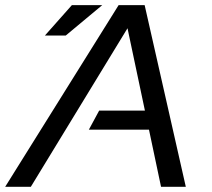

<svg xmlns="http://www.w3.org/2000/svg" viewBox="-77 -718 816 738"><path d="M199.2 -698.2H315.9L175.8 -581.5H95.7ZM41.5 0H-57.1L378.9 -698.2H479L637.2 0H542L495.6 -219.7H264.6L304.2 -293H480L413.1 -609.4Z"/></svg>

Font: Sansation
Style: Italic
Weight: 400
Designer: Bernd Montag
Version: Version 1.301